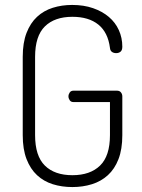

<svg xmlns="http://www.w3.org/2000/svg" viewBox="-20 -751 576 777"><path d="M425 -557Q417 -620 378 -651.5Q339 -683 273 -683Q201 -683 161.5 -644Q122 -605 122 -521V-204Q122 -120 161.5 -81Q201 -42 273 -42Q345 -42 385 -81Q425 -120 425 -204V-338H277Q267 -338 262 -345.5Q257 -353 257 -361Q257 -369 262 -376.5Q267 -384 277 -384H454Q464 -384 469.5 -377Q475 -370 475 -361V-204Q475 -147 459.5 -107Q444 -67 416.5 -42Q389 -17 352 -5.5Q315 6 273 6Q230 6 193.5 -5.5Q157 -17 130 -42Q103 -67 87.5 -107Q72 -147 72 -204V-521Q72 -578 87.5 -618Q103 -658 130 -683Q157 -708 193.5 -719.5Q230 -731 272 -731Q319 -731 356.5 -718Q394 -705 420.5 -682.5Q447 -660 461 -629Q475 -598 475 -562Q475 -548 468 -542Q461 -536 450 -536Q440 -536 433 -541Q426 -546 425 -557Z"/></svg>

Font: AkaAcidDosis
Style: Light
Weight: 300
Designer: Edgar Tolentino, Pablo Impallari, Igino Marini, Aka-Acid
Foundry: Edgar Tolentino, Pablo Impallari, Igino Marini, Aka-Acid
Version: Version 1.007